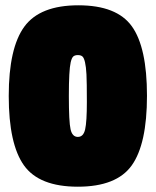

<svg xmlns="http://www.w3.org/2000/svg" viewBox="-20 -692 590 725"><path d="M13 -329.5Q13 -511 72 -591.5Q131 -672 276 -672Q421 -672 478 -592.5Q535 -513 535 -330.5Q535 -148 477.5 -67.5Q420 13 274 13Q128 13 70.5 -67.5Q13 -148 13 -329.5ZM247 -457Q240 -427 240 -329.5Q240 -232 246.5 -203.5Q253 -175 274 -175Q295 -175 301.5 -203.5Q308 -232 308 -307Q308 -382 306.5 -411Q305 -440 301 -457Q297 -474 291 -479Q285 -484 274 -484Q263 -484 257 -479Q251 -474 247 -457Z"/></svg>

Font: Titillium Web
Style: Black
Weight: 900
Version: Version 1.001;PS 35.000;hotconv 1.0.70;makeotf.lib2.5.55311